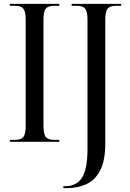

<svg xmlns="http://www.w3.org/2000/svg" viewBox="-20 -734 672 994"><path d="M31 0V-10H57Q89 -10 101 -25Q113 -40 113 -83V-631Q113 -674 101 -689Q89 -704 57 -704H31V-714H287V-704H261Q229 -704 217 -689Q205 -674 205 -630V-83Q205 -40 217 -25Q229 -10 261 -10H287V0ZM308 240V230H318Q376 230 404.5 186Q433 142 433 36V-632Q433 -674 421 -689Q409 -704 377 -704H351V-714H607V-704H582Q549 -704 537 -689Q525 -674 525 -630V9Q525 98 498.5 148.5Q472 199 427 219.5Q382 240 327 240Z"/></svg>

Font: Noto Serif Display Condensed
Style: Regular
Weight: 400
Width: 3
Designer: Monotype Design Team
Foundry: Monotype Imaging Inc.
Version: Version 2.009